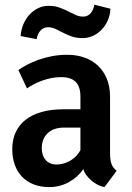

<svg xmlns="http://www.w3.org/2000/svg" viewBox="-20 -779 556 810"><path d="M219.2 -85Q235.4 -85 250.7 -89.8Q266.1 -94.7 279.3 -103Q292.5 -111.3 302.7 -122.3Q313 -133.3 319.3 -145.5V-240.7H250Q227.1 -240.7 209.5 -234.4Q191.9 -228 180.2 -216.3Q168.5 -204.6 162.4 -188.7Q156.2 -172.9 156.2 -153.8Q156.2 -123 172.6 -104Q189 -85 219.2 -85ZM472.2 -58.6 420.9 10.3Q408.2 8.3 394.3 1.5Q380.4 -5.4 367.9 -15.4Q355.5 -25.4 345.7 -38.3Q335.9 -51.3 331.5 -65.4Q308.1 -31.2 270.3 -10.5Q232.4 10.3 188 10.3Q150.9 10.3 121.8 -1.2Q92.8 -12.7 72.8 -33.7Q52.7 -54.7 42.2 -84.2Q31.7 -113.8 31.7 -149.9Q31.7 -189.5 45.9 -220.5Q60.1 -251.5 87.4 -273.2Q114.7 -294.9 154.8 -306.4Q194.8 -317.9 246.6 -317.9H319.3V-371.1Q319.3 -413.6 299.3 -433.6Q279.3 -453.6 237.8 -453.6Q216.3 -453.6 196 -449.5Q175.8 -445.3 157.5 -438.7Q139.2 -432.1 123 -423.6Q106.9 -415 93.8 -406.2L57.6 -483.4Q72.3 -494.1 93.3 -505.4Q114.3 -516.6 140.4 -526.1Q166.5 -535.6 197.8 -541.7Q229 -547.9 264.2 -547.9Q302.7 -547.9 335.7 -536.4Q368.7 -524.9 392.8 -502.4Q417 -480 430.7 -446.8Q444.3 -413.6 444.3 -370.6V-136.2Q444.3 -120.6 445.6 -109.1Q446.8 -97.7 450 -88.6Q453.1 -79.6 458.5 -72.3Q463.9 -64.9 472.2 -58.6ZM377.9 -759.3 445.8 -742.2Q444.8 -715.3 434.6 -692.6Q424.3 -669.9 408.2 -653.3Q392.1 -636.7 371.6 -627.4Q351.1 -618.2 329.1 -618.2Q302.7 -618.2 282.7 -625.2Q262.7 -632.3 245.8 -641.1Q229 -649.9 213.9 -657Q198.7 -664.1 182.1 -664.1Q171.9 -664.1 163.3 -659.7Q154.8 -655.3 148.9 -647.9Q143.1 -640.6 139.4 -631.6Q135.7 -622.6 134.8 -613.8L66.9 -627Q68.8 -653.3 78.6 -676.5Q88.4 -699.7 104.2 -717Q120.1 -734.4 140.6 -744.4Q161.1 -754.4 184.6 -754.4Q210.4 -754.4 230.2 -747.3Q250 -740.2 266.6 -731.7Q283.2 -723.1 298.6 -716.1Q314 -709 331.5 -709Q341.3 -709 349.4 -713.1Q357.4 -717.3 363.3 -724.1Q369.1 -731 372.8 -740.2Q376.5 -749.5 377.9 -759.3Z"/></svg>

Font: Ufes Sans SemiBold
Style: Regular
Weight: 600
Designer: Ricardo Esteves & Filipe Motta
Foundry: ProDesignUfes - Ricardo Esteves, Filipe Motta (This is a derivative work, based on Roboto family, by Christian Robertson
Version: Version 2.0